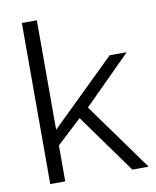

<svg xmlns="http://www.w3.org/2000/svg" viewBox="-83 -794 695 857"><g transform="rotate(-10 265.0 -365.0)"><path d="M447 0 255 -267 143 -163V0H75V-730H143V-234L436 -520H513L300 -307L521 0Z"/></g></svg>

Font: PTCRaleway
Style: Regular
Weight: 400
Designer: Matt McInerney, Pablo Impallari, Rodrigo Fuenzalida
Foundry: Matt McInerney, Pablo Impallari, Rodrigo Fuenzalida
Version: Version 3.000g; ttfautohint (v1.5) -l 8 -r 28 -G 28 -x 14 -D